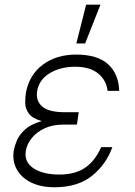

<svg xmlns="http://www.w3.org/2000/svg" viewBox="-20 -784 574 814"><path d="M306.8 -259.6H306.1L305.8 -255.7H248.2Q202.1 -255.7 168.1 -239.5Q134.2 -223.4 114.2 -198Q94.1 -172.6 89.5 -144.5Q81.7 -97.3 121.8 -70.7Q161.9 -44 231.5 -44Q297.9 -44 340 -72.3Q382.1 -100.5 409.1 -160.2H456.3Q430.4 -87.4 370.2 -38.7Q310 9.9 210.6 9.9Q153.4 9.9 112 -10.3Q70.7 -30.5 51 -66.2Q31.2 -101.9 38.7 -147.7Q41.9 -165.1 51.8 -188.9Q61.8 -212.7 86.3 -235.1Q110.8 -257.5 157 -270.6Q116.8 -282.3 102.1 -302.7Q87.4 -323.2 87 -346.6Q86.6 -370 89.8 -390.3Q103.3 -465.6 160.7 -509.1Q218 -552.6 302.9 -552.6Q393.1 -552.6 438 -511.9Q483 -471.2 485.4 -398.8H436.1Q431.5 -442.5 397.2 -471.6Q362.9 -500.7 298.7 -501.1Q235.1 -500.7 190.3 -473.4Q145.6 -446 137.4 -397.7Q131 -357.2 158.6 -332.7Q186.1 -308.2 255.7 -308.2H313.6ZM303.6 -599.8 345.2 -764.2H405.9L340.9 -599.8Z"/></svg>

Font: Inter UI Extra Light
Style: Italic
Weight: 200
Italic angle: -9.39999°
Designer: Rasmus Andersson
Foundry: rsms
Version: 3.2;8d6f07862